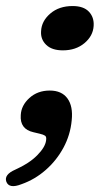

<svg xmlns="http://www.w3.org/2000/svg" viewBox="-47 -452 367 652"><path d="M66.5 -3Q20 -13.5 23.5 -61Q25 -94 52.8 -119.2Q80.5 -144.5 122 -144.5Q162.5 -144.5 182 -117.8Q201.5 -91 196.5 -43.5Q192 6 168.5 49.5Q145 93 108.2 125.2Q71.5 157.5 26 173.5Q-16 190 -25.5 165Q-34 141 5 124Q52 103 79.2 75.5Q106.5 48 109.5 25Q111.5 12.5 106 8.8Q100.5 5 87.5 2ZM166.5 -281Q129 -281 109.8 -299.8Q90.5 -318.5 92.5 -346Q94 -380.5 123.8 -406Q153.5 -431.5 199.5 -431.5Q237 -431.5 255 -412.2Q273 -393 271 -364Q269 -330 239.8 -305.5Q210.5 -281 166.5 -281Z"/></svg>

Font: Fraunces 72pt SuperSoft SemiBold
Style: Italic
Weight: 600
Italic angle: -16°
Version: Version 1.000;[b76b70a41]